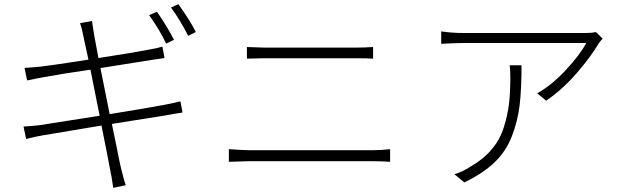

<svg xmlns="http://www.w3.org/2000/svg" viewBox="-20 -863 3040 936"><path d="M828.1 -668.9 790 -650.4Q757.8 -718.8 707 -789.1L745.1 -805.7Q793 -737.3 828.1 -668.9ZM469.7 -531.2 514.6 -306.6Q677.7 -333 779.3 -351.6Q827.1 -360.4 859.4 -369.1L870.1 -314.5Q860.4 -313.5 833 -308.6Q805.7 -303.7 789.1 -300.8Q760.7 -296.9 525.4 -258.8Q535.2 -213.9 545.4 -162.1Q555.7 -110.4 561.5 -81.5Q567.4 -52.7 569.3 -45.9Q585.9 21.5 592.8 40L532.2 52.7Q522.5 -12.7 516.6 -37.1Q502.9 -112.3 474.6 -251Q315.4 -224.6 188.5 -203.1Q147.5 -196.3 107.4 -185.5L94.7 -246.1Q131.8 -248 173.8 -252.9Q214.8 -258.8 465.8 -298.8L420.9 -523.4Q279.3 -502.9 185.5 -485.4Q161.1 -481.4 112.3 -470.7L99.6 -532.2Q126 -533.2 177.7 -538.1Q250 -546.9 411.1 -572.3Q398.4 -632.8 386.7 -685.5Q380.9 -719.7 370.1 -750L428.7 -760.7Q429.7 -750 433.6 -726.1Q437.5 -702.1 438.5 -696.3Q438.5 -692.4 441.4 -678.7Q444.3 -665 449.7 -634.8Q455.1 -604.5 460 -580.1Q614.3 -603.5 711.9 -622.1Q746.1 -627.9 771.5 -635.7L782.2 -580.1Q773.4 -579.1 721.7 -571.3ZM813.5 -826.2 849.6 -842.8Q909.2 -758.8 934.6 -707L897.5 -688.5Q854.5 -771.5 813.5 -826.2Z M1095.7 -74.2V-135.7Q1173.8 -130.9 1189.5 -130.9H1802.7Q1837.9 -130.9 1881.8 -135.7V-74.2Q1841.8 -77.1 1802.7 -77.1H1189.5ZM1183.6 -577.1V-633.8Q1268.6 -630.9 1269.5 -630.9H1707Q1757.8 -630.9 1798.8 -633.8V-577.1Q1771.5 -579.1 1707 -579.1H1269.5Q1240.2 -579.1 1183.6 -577.1Z M2464.8 -544.9H2522.5Q2522.5 -427.7 2513.2 -350.1Q2503.9 -272.5 2475.1 -198.2Q2446.3 -124 2389.6 -70.3Q2333 -16.6 2243.2 26.4L2195.3 -13.7Q2233.4 -24.4 2275.4 -51.8Q2336.9 -86.9 2377.4 -135.3Q2418 -183.6 2436.5 -243.7Q2455.1 -303.7 2461.4 -357.4Q2467.8 -411.1 2467.8 -483.4Q2467.8 -522.5 2464.8 -544.9ZM2884.8 -707 2918 -674.8Q2907.2 -664.1 2897.5 -649.4Q2861.3 -587.9 2793 -508.3Q2724.6 -428.7 2642.6 -372.1L2598.6 -408.2Q2668 -446.3 2737.8 -521Q2807.6 -595.7 2837.9 -653.3H2240.2Q2201.2 -653.3 2130.9 -649.4V-710Q2183.6 -702.1 2240.2 -702.1H2835Q2867.2 -702.1 2884.8 -707Z"/></svg>

Font: Gen Shin Gothic Light
Style: Regular
Weight: 200
Designer: [Source Han Sans]
Ryoko NISHIZUKA  (kana & ideographs); Paul D. Hunt (Latin, Greek & Cyrillic); Wenlong ZHANG  (bopomofo
Version: Version 1.002.20150607